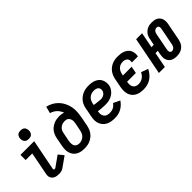

<svg xmlns="http://www.w3.org/2000/svg" viewBox="102 -1647 2546 2546"><g transform="rotate(-45 1375.0 -373.5)"><path d="M300 12Q282 12 264 9.5Q246 7 230 0.5Q214 -6 201.5 -17.5Q189 -29 181.5 -44.5Q174 -60 173.5 -78Q173 -96 177 -114L239 -433H115V-530H372L287 -96Q286 -89 290 -82.5Q294 -76 301 -76Q305 -76 310 -77Q315 -78 320 -81L467 -185L526 -113L379 -9Q370 -3 360 1Q350 5 340 7.5Q330 10 320 11Q310 12 300 12ZM344 -601Q332 -601 319.5 -603.5Q307 -606 296.5 -612.5Q286 -619 279 -629Q272 -639 268.5 -651Q265 -663 264.5 -676Q264 -689 266 -702Q269 -714 276 -726Q283 -738 294 -746Q305 -754 318 -756.5Q331 -759 344 -759Q356 -759 368.5 -756.5Q381 -754 391.5 -747.5Q402 -741 409 -731Q416 -721 419.5 -709Q423 -697 423.5 -684Q424 -671 422 -658Q419 -646 412 -634Q405 -622 394 -614Q383 -606 370 -603.5Q357 -601 344 -601Z M775 12Q743 12 713 6Q683 0 657.5 -15Q632 -30 614.5 -54Q597 -78 589 -107Q581 -136 582.5 -168Q584 -200 590 -231L613 -351Q618 -376 628.5 -401Q639 -426 655.5 -447.5Q672 -469 694.5 -485Q717 -501 742 -511.5Q767 -522 792.5 -526Q818 -530 843 -530Q864 -530 884 -526.5Q904 -523 921 -515Q912 -538 899.5 -559Q887 -580 869 -597Q851 -614 829.5 -626Q808 -638 783 -645L808 -740Q854 -730 894 -707.5Q934 -685 964.5 -652.5Q995 -620 1015 -579Q1035 -538 1044.5 -492Q1054 -446 1050 -397Q1046 -348 1037 -299L1014 -179Q1008 -152 998 -126Q988 -100 971 -77Q954 -54 930.5 -36Q907 -18 881.5 -7Q856 4 829 8Q802 12 775 12ZM777 -85Q798 -85 820.5 -92.5Q843 -100 861 -116.5Q879 -133 889 -154Q899 -175 903 -197L925 -308Q928 -323 929 -338.5Q930 -354 927 -368.5Q924 -383 917.5 -395.5Q911 -408 900.5 -417Q890 -426 875.5 -429.5Q861 -433 846 -433Q825 -433 804.5 -427Q784 -421 766 -407Q748 -393 737.5 -373Q727 -353 724 -333L700 -213Q697 -198 696 -182.5Q695 -167 697 -152Q699 -137 705 -124Q711 -111 722 -102Q733 -93 747 -89Q761 -85 777 -85Z M1344 12Q1311 12 1279.5 6.5Q1248 1 1220.5 -13Q1193 -27 1173 -50.5Q1153 -74 1142.5 -103Q1132 -132 1132.5 -165Q1133 -198 1140 -231L1163 -351Q1168 -378 1178 -404Q1188 -430 1205.5 -453Q1223 -476 1246.5 -494Q1270 -512 1296.5 -523Q1323 -534 1349.5 -538Q1376 -542 1403 -542Q1431 -542 1458.5 -538Q1486 -534 1510 -523.5Q1534 -513 1553.5 -496Q1573 -479 1584 -456Q1595 -433 1599 -406Q1603 -379 1598 -350Q1594 -328 1582.5 -307Q1571 -286 1554.5 -268Q1538 -250 1517 -237Q1496 -224 1474 -216.5Q1452 -209 1429.5 -206Q1407 -203 1385 -203Q1368 -203 1351.5 -204Q1335 -205 1317.5 -206Q1300 -207 1283.5 -208.5Q1267 -210 1250 -214V-213Q1247 -196 1246.5 -179.5Q1246 -163 1250 -148Q1254 -133 1262.5 -120.5Q1271 -108 1284 -100Q1297 -92 1312.5 -88.5Q1328 -85 1344 -85Q1361 -85 1379 -88Q1397 -91 1413.5 -99Q1430 -107 1444 -119.5Q1458 -132 1470 -148L1562 -104Q1544 -77 1519.5 -54Q1495 -31 1466 -15.5Q1437 0 1405.5 6Q1374 12 1344 12ZM1390 -297Q1405 -297 1420.5 -301Q1436 -305 1450 -314Q1464 -323 1473.5 -337Q1483 -351 1486 -366Q1489 -384 1484.5 -400.5Q1480 -417 1467.5 -427Q1455 -437 1438 -441Q1421 -445 1403 -445Q1381 -445 1358.5 -438Q1336 -431 1317.5 -415Q1299 -399 1288.5 -377Q1278 -355 1274 -333L1269 -312Q1284 -307 1299 -305.5Q1314 -304 1329.5 -303Q1345 -302 1359.5 -299.5Q1374 -297 1390 -297Z M1887 12Q1854 12 1823 6.5Q1792 1 1765.5 -13.5Q1739 -28 1719.5 -51.5Q1700 -75 1691.5 -104.5Q1683 -134 1683.5 -166.5Q1684 -199 1690 -231L1713 -351Q1718 -377 1728 -403Q1738 -429 1754.5 -452Q1771 -475 1793.5 -493Q1816 -511 1841.5 -522Q1867 -533 1894 -537.5Q1921 -542 1947 -542Q1974 -542 2001 -538.5Q2028 -535 2052 -525.5Q2076 -516 2096 -500Q2116 -484 2127.5 -462Q2139 -440 2142.5 -413Q2146 -386 2141 -359L2139 -352H2026L2027 -356Q2031 -374 2027.5 -392Q2024 -410 2012 -422.5Q2000 -435 1982.5 -440Q1965 -445 1947 -445Q1925 -445 1903 -437.5Q1881 -430 1864 -413.5Q1847 -397 1837.5 -375.5Q1828 -354 1824 -333L1820 -314H1984L1965 -216H1801L1800 -213Q1796 -189 1797 -165Q1798 -141 1809.5 -122Q1821 -103 1842 -94Q1863 -85 1887 -85Q1907 -85 1927.5 -90.5Q1948 -96 1966.5 -108.5Q1985 -121 1998.5 -138.5Q2012 -156 2021 -175L2119 -139Q2103 -106 2079 -76.5Q2055 -47 2024 -26.5Q1993 -6 1957 3Q1921 12 1887 12Z M2508 12Q2485 12 2462.5 8Q2440 4 2421.5 -6.5Q2403 -17 2389.5 -34Q2376 -51 2369.5 -71.5Q2363 -92 2363.5 -115.5Q2364 -139 2368 -162L2379 -218H2335L2293 0H2181L2284 -530H2396L2353 -312H2397L2416 -405Q2419 -424 2426 -442.5Q2433 -461 2445.5 -477.5Q2458 -494 2474.5 -507Q2491 -520 2509.5 -528Q2528 -536 2547.5 -539Q2567 -542 2586 -542Q2609 -542 2632 -538Q2655 -534 2673.5 -523.5Q2692 -513 2705.5 -496Q2719 -479 2725 -458.5Q2731 -438 2731 -414.5Q2731 -391 2726 -368L2679 -125Q2675 -106 2667.5 -87.5Q2660 -69 2648.5 -52.5Q2637 -36 2620 -23Q2603 -10 2584.5 -2Q2566 6 2546.5 9Q2527 12 2508 12ZM2509 -82Q2521 -82 2532 -87Q2543 -92 2551 -101Q2559 -110 2563.5 -121Q2568 -132 2571 -143L2618 -386Q2620 -397 2620.5 -407.5Q2621 -418 2617.5 -427.5Q2614 -437 2605 -442.5Q2596 -448 2585 -448Q2574 -448 2562.5 -443Q2551 -438 2542.5 -429Q2534 -420 2529.5 -409Q2525 -398 2523 -387L2476 -144Q2474 -133 2474 -122.5Q2474 -112 2477.5 -102.5Q2481 -93 2490 -87.5Q2499 -82 2509 -82Z"/></g></svg>

Font: Lode Term
Style: Bold Italic
Weight: 700
Italic angle: -11°
Monospace: yes
Designer: Belleve Invis
Foundry: Belleve Invis
Version: Version 29.2.0